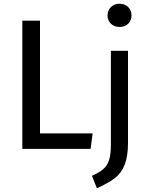

<svg xmlns="http://www.w3.org/2000/svg" viewBox="-20 -800 803 1032"><path d="M622 -780C585 -780 558 -753 558 -717C558 -681 585 -655 622 -655C661 -655 687 -681 687 -717C687 -753 661 -780 622 -780ZM100 -689V0H467L478 -83H195V-689ZM668 -527H576V-26C576 11 573 40 566 61C552 103 526 121 474 145L501 212C542 193 575 175 598 157C644 120 668 65 668 -32Z"/></svg>

Font: Fira Sans
Style: Regular
Weight: 400
Designer: Carrois Corporate & Edenspiekermann AG
Foundry: Carrois Corporate GbR & Edenspiekermann AG
Version: Version 4.203